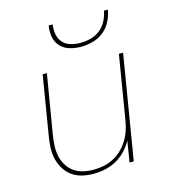

<svg xmlns="http://www.w3.org/2000/svg" viewBox="-111 -829 822 927"><g transform="rotate(-15 300.0 -366.0)"><path d="M242 8Q213 8 186 1.5Q159 -5 137 -20.5Q115 -36 100.5 -59.5Q86 -83 79.5 -109.5Q73 -136 74 -165Q75 -194 80 -223L129 -520H150L100 -220Q96 -194 95 -168Q94 -142 99.5 -117.5Q105 -93 118 -72Q131 -51 151 -37Q171 -23 196 -17Q221 -11 247 -11Q271 -11 296 -15.5Q321 -20 345 -32Q369 -44 388.5 -62.5Q408 -81 422 -103Q436 -125 444.5 -149.5Q453 -174 457 -199L510 -520H531L445 0H424L441 -105Q427 -79 405 -56Q383 -33 356 -18.5Q329 -4 300 2Q271 8 242 8ZM343 -600Q314 -600 287 -608Q260 -616 241.5 -635.5Q223 -655 218 -683Q213 -711 218 -740H238Q234 -715 238.5 -690.5Q243 -666 258.5 -649Q274 -632 297.5 -625.5Q321 -619 346 -619Q371 -619 396.5 -625.5Q422 -632 443.5 -649Q465 -666 477.5 -690.5Q490 -715 494 -740H514Q509 -711 495 -683Q481 -655 456.5 -635.5Q432 -616 402 -608Q372 -600 343 -600Z"/></g></svg>

Font: Iosevka Thin Extended Oblique
Style: Regular
Weight: 100
Width: 7
Italic angle: -9°
Monospace: yes
Designer: Belleve Invis
Foundry: Belleve Invis
Version: Version 32.5.0; ttfautohint (v1.8.4)